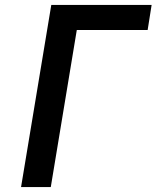

<svg xmlns="http://www.w3.org/2000/svg" viewBox="-20 -755 640 775"><path d="M65 0 187 -735H592L576 -634H290L185 0Z"/></svg>

Font: Iosevka Curly Extended
Style: Bold Italic
Weight: 700
Width: 7
Italic angle: -9°
Monospace: yes
Designer: Belleve Invis
Foundry: Belleve Invis
Version: Version 11.1.0; ttfautohint (v1.8.3)